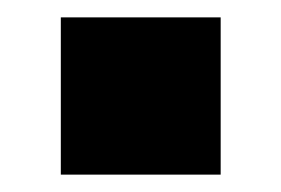

<svg xmlns="http://www.w3.org/2000/svg" viewBox="-20 -201 324 221"><path d="M50 -181H234V0H50Z"/></svg>

Font: Biryani Heavy
Style: Regular
Weight: 900
Designer: Dan Reynolds and Mathieu Réguer
Foundry: Dan Reynolds and Mathieu Réguer
Version: Version 1.003; ttfautohint (v1.1) -l 5 -r 5 -G 72 -x 0 -D la